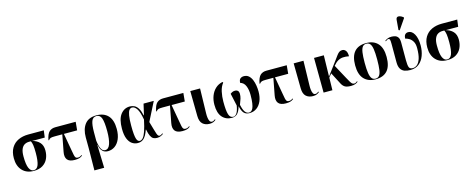

<svg xmlns="http://www.w3.org/2000/svg" viewBox="-41 -1717 7051 2861"><g transform="rotate(-15 3484.5 -286.0)"><path d="M279 10Q167 10 102.5 -59.5Q38 -129 38 -249Q38 -345 76.5 -409Q115 -473 183 -504.5Q251 -536 338 -536H577L563 -428H368Q438 -411 480.5 -365.5Q523 -320 523 -241Q523 -171 497 -114.5Q471 -58 417 -24Q363 10 279 10ZM280 0Q330 0 352.5 -58Q375 -116 375 -242Q375 -321 368.5 -362.5Q362 -404 349 -428H320Q281 -428 250 -410Q219 -392 201.5 -350.5Q184 -309 184 -240Q184 -113 209.5 -56.5Q235 0 280 0Z M912 10Q827 10 795.5 -31.5Q764 -73 779 -149L828 -407H714Q667 -407 648.5 -401Q630 -395 614 -373L606 -376Q624 -469 660.5 -502.5Q697 -536 756 -536H1069L1057 -407H853L898 -151Q907 -96 913.5 -66Q920 -36 930.5 -24Q941 -12 964 -12Q983 -12 997.5 -18.5Q1012 -25 1023 -35L1030 -25Q1007 -6 980 2Q953 10 912 10Z M1151 236 1155 -109 1154 -272Q1154 -399 1212 -474Q1270 -549 1390 -549Q1507 -549 1570 -480.5Q1633 -412 1633 -274Q1633 -184 1605 -119.5Q1577 -55 1529 -21.5Q1481 12 1421 12Q1394 12 1368.5 1Q1343 -10 1323 -39.5Q1303 -69 1293 -122H1291L1302 236ZM1386 -14Q1439 -14 1463 -84.5Q1487 -155 1487 -280Q1487 -419 1465.5 -479Q1444 -539 1389 -539Q1334 -539 1313 -484.5Q1292 -430 1292 -314V-184Q1303 -97 1325.5 -55.5Q1348 -14 1386 -14Z M1884 10Q1836 10 1796 -17Q1756 -44 1732 -102.5Q1708 -161 1708 -257Q1708 -405 1763.5 -476.5Q1819 -548 1905 -548Q1942 -548 1974.5 -533Q2007 -518 2032 -478.5Q2057 -439 2073 -366H2077L2116 -536H2274L2128 -248Q2150 -173 2163 -126.5Q2176 -80 2185 -55.5Q2194 -31 2203 -21.5Q2212 -12 2224 -12Q2235 -12 2248 -19Q2261 -26 2272 -35L2278 -25Q2263 -13 2238.5 -1.5Q2214 10 2180 10Q2147 10 2123.5 -2.5Q2100 -15 2082.5 -50.5Q2065 -86 2052 -153H2048Q2032 -106 2011.5 -69.5Q1991 -33 1960 -11.5Q1929 10 1884 10ZM1920 -14Q1947 -14 1970.5 -41.5Q1994 -69 2016 -132.5Q2038 -196 2061 -305Q2040 -425 2007 -474.5Q1974 -524 1934 -524Q1908 -524 1890 -500.5Q1872 -477 1862.5 -420.5Q1853 -364 1853 -264Q1853 -184 1858 -134.5Q1863 -85 1872 -59Q1881 -33 1893.5 -23.5Q1906 -14 1920 -14Z M2573 10Q2488 10 2456.5 -31.5Q2425 -73 2440 -149L2489 -407H2375Q2328 -407 2309.5 -401Q2291 -395 2275 -373L2267 -376Q2285 -469 2321.5 -502.5Q2358 -536 2417 -536H2730L2718 -407H2514L2559 -151Q2568 -96 2574.5 -66Q2581 -36 2591.5 -24Q2602 -12 2625 -12Q2644 -12 2658.5 -18.5Q2673 -25 2684 -35L2691 -25Q2668 -6 2641 2Q2614 10 2573 10Z M2992 10Q2925 10 2884 -27.5Q2843 -65 2842 -151L2837 -536H2988L2979 -154Q2978 -121 2982 -88.5Q2986 -56 2997.5 -34Q3009 -12 3032 -12Q3048 -12 3060.5 -19.5Q3073 -27 3083 -35L3089 -25Q3073 -11 3050.5 -0.5Q3028 10 2992 10Z M3335 10Q3242 10 3186.5 -54Q3131 -118 3131 -246Q3131 -319 3154.5 -381Q3178 -443 3223.5 -486Q3269 -529 3335 -543L3344 -531Q3304 -482 3288 -408Q3272 -334 3272 -256Q3272 -117 3290.5 -58.5Q3309 0 3359 0Q3387 0 3411 -32Q3435 -64 3450 -149Q3435 -226 3424 -269Q3413 -312 3408 -341Q3423 -353 3440.5 -361Q3458 -369 3480 -369Q3510 -369 3525.5 -352.5Q3541 -336 3541 -307Q3541 -268 3530.5 -233.5Q3520 -199 3499 -146Q3517 -64 3542 -32Q3567 0 3601 0Q3618 0 3634 -10Q3650 -20 3662.5 -46.5Q3675 -73 3682.5 -122.5Q3690 -172 3690 -251Q3690 -331 3665.5 -389Q3641 -447 3587 -461Q3587 -508 3609.5 -526Q3632 -544 3664 -544Q3709 -544 3738.5 -518Q3768 -492 3785.5 -450Q3803 -408 3810.5 -359.5Q3818 -311 3818 -266Q3818 -181 3791 -119Q3764 -57 3716.5 -23.5Q3669 10 3607 10Q3550 10 3520 -24Q3490 -58 3474 -132Q3451 -52 3418 -21Q3385 10 3335 10Z M4168 10Q4083 10 4051.5 -31.5Q4020 -73 4035 -149L4084 -407H3970Q3923 -407 3904.5 -401Q3886 -395 3870 -373L3862 -376Q3880 -469 3916.5 -502.5Q3953 -536 4012 -536H4325L4313 -407H4109L4154 -151Q4163 -96 4169.5 -66Q4176 -36 4186.5 -24Q4197 -12 4220 -12Q4239 -12 4253.5 -18.5Q4268 -25 4279 -35L4286 -25Q4263 -6 4236 2Q4209 10 4168 10Z M4587 10Q4520 10 4479 -27.5Q4438 -65 4437 -151L4432 -536H4583L4574 -154Q4573 -121 4577 -88.5Q4581 -56 4592.5 -34Q4604 -12 4627 -12Q4643 -12 4655.5 -19.5Q4668 -27 4678 -35L4684 -25Q4668 -11 4645.5 -0.5Q4623 10 4587 10Z M4750 0 4746 -536H4897L4890 -210L5049 -423Q5076 -460 5095 -486Q5114 -512 5133.5 -526Q5153 -540 5180 -540Q5213 -540 5234.5 -512.5Q5256 -485 5256 -425Q5204 -435 5163 -432Q5122 -429 5086 -408Q5050 -387 5014 -343L5013 -342L5129 -128Q5154 -82 5169 -57Q5184 -32 5196.5 -22Q5209 -12 5228 -12Q5242 -12 5253.5 -19.5Q5265 -27 5274 -34L5281 -25Q5267 -13 5242 -1.5Q5217 10 5172 10Q5112 10 5082 -6.5Q5052 -23 5031 -60L4934 -247L4890 -194L4886 0Z M5551 10Q5438 10 5373.5 -59.5Q5309 -129 5309 -270Q5309 -549 5554 -549Q5667 -549 5731 -479.5Q5795 -410 5795 -270Q5795 -128 5733 -59Q5671 10 5551 10ZM5553 0Q5589 0 5610 -25.5Q5631 -51 5640 -110Q5649 -169 5649 -270Q5649 -371 5640 -429.5Q5631 -488 5609.5 -513.5Q5588 -539 5552 -539Q5516 -539 5495 -513.5Q5474 -488 5465 -429.5Q5456 -371 5456 -270Q5456 -169 5465.5 -110Q5475 -51 5496 -25.5Q5517 0 5553 0Z M6086 10Q6037 10 5998.5 -4Q5960 -18 5938 -54.5Q5916 -91 5916 -157V-438Q5916 -492 5910 -506Q5904 -520 5891 -521Q5871 -522 5844 -498L5838 -508Q5859 -524 5883.5 -533.5Q5908 -543 5941 -543Q5969 -543 5996.5 -535Q6024 -527 6042 -501Q6060 -475 6060 -421V-148Q6060 -71 6072.5 -39.5Q6085 -8 6130 -8Q6166 -8 6197.5 -34Q6229 -60 6248.5 -119.5Q6268 -179 6268 -281Q6268 -345 6245.5 -382.5Q6223 -420 6191.5 -438.5Q6160 -457 6133 -461Q6133 -505 6151.5 -524.5Q6170 -544 6201 -544Q6256 -544 6292.5 -480Q6329 -416 6329 -306Q6329 -221 6302.5 -149Q6276 -77 6222.5 -33.5Q6169 10 6086 10ZM6086 -603 6069 -611 6082 -766Q6085 -795 6101.5 -803.5Q6118 -812 6143 -804Q6168 -796 6195 -774V-762Z M6657 10Q6545 10 6480.5 -59.5Q6416 -129 6416 -249Q6416 -345 6454.5 -409Q6493 -473 6561 -504.5Q6629 -536 6716 -536H6955L6941 -428H6746Q6816 -411 6858.5 -365.5Q6901 -320 6901 -241Q6901 -171 6875 -114.5Q6849 -58 6795 -24Q6741 10 6657 10ZM6658 0Q6708 0 6730.5 -58Q6753 -116 6753 -242Q6753 -321 6746.5 -362.5Q6740 -404 6727 -428H6698Q6659 -428 6628 -410Q6597 -392 6579.5 -350.5Q6562 -309 6562 -240Q6562 -113 6587.5 -56.5Q6613 0 6658 0Z"/></g></svg>

Font: Noto Serif Display SemiCondensed
Style: Bold
Weight: 700
Width: 4
Designer: Monotype Design Team
Foundry: Monotype Imaging Inc.
Version: Version 2.009